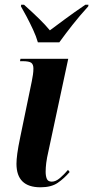

<svg xmlns="http://www.w3.org/2000/svg" viewBox="-20 -786 396 816"><path d="M152 10Q50 10 50 -90Q50 -107 53.5 -133.5Q57 -160 66 -203L115 -440Q118 -455 120 -468.5Q122 -482 122 -495Q122 -512 113 -519Q104 -526 75 -526H65L67 -536H270L186 -144Q179 -114 176.5 -93.5Q174 -73 174 -56Q174 -38 179 -26Q184 -14 200 -14Q217 -14 235 -29.5Q253 -45 269 -64L276 -55Q253 -28 225.5 -9Q198 10 152 10ZM141 -606Q134 -631 120.5 -660Q107 -689 93 -715.5Q79 -742 69 -759L70 -766H82Q121 -731 147 -705.5Q173 -680 192 -657Q219 -677 256 -704.5Q293 -732 343 -766H356L355 -759Q317 -717 287.5 -679.5Q258 -642 232 -606Z"/></svg>

Font: Noto Serif Display ExtraCondensed
Style: Bold Italic
Weight: 700
Width: 2
Italic angle: -12°
Designer: Monotype Design Team
Foundry: Monotype Imaging Inc.
Version: Version 2.009